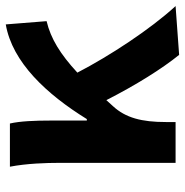

<svg xmlns="http://www.w3.org/2000/svg" viewBox="-8 -606 626 649"><g transform="rotate(-90 304.5 -281.0)"><path d="M444 12 609 0C531 -85 441 -222 384 -332C447 -390 499 -422 558 -436L547 -574C419 -552 311 -436 227 -300H222V-423C222 -475 220 -526 212 -560H66C77 -503 79 -437 79 -393V0H217V-33C217 -114 231 -169 271 -212L291 -234C342 -134 397 -46 444 12Z"/></g></svg>

Font: Noto Sans CJK TC
Style: Bold
Weight: 700
Designer: Ryoko NISHIZUKA 西塚涼子 (kana, bopomofo & ideographs); Paul D. Hunt (Latin, Greek & Cyrillic); Sandoll Communications 산돌커뮤니
Foundry: Adobe
Version: Version 2.004;hotconv 1.0.118;makeotfexe 2.5.65603